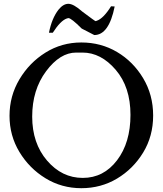

<svg xmlns="http://www.w3.org/2000/svg" viewBox="-20 -968 854 1008"><path d="M582 -934Q552 -784 475 -784L409 -818Q354 -873 339 -873Q338 -873 331 -871Q298 -860 257 -796H237Q252 -872 287 -917Q312 -948 339 -948Q366 -948 411 -908Q480 -856 482 -857L488 -859Q523 -871 563 -935ZM219 -32Q134 -84 82 -170Q30 -256 30 -360Q30 -464 82 -551.5Q134 -639 219 -692Q304 -745 407 -745Q510 -745 594.5 -695Q679 -645 731.5 -557.5Q784 -470 784 -361.5Q784 -253 731.5 -167Q679 -81 594.5 -30.5Q510 20 407 20Q304 20 219 -32ZM413 -692H380Q295 -692 222 -594Q149 -496 149 -356Q149 -216 227 -125Q305 -34 414.5 -34Q524 -34 594.5 -126.5Q665 -219 665 -365Q665 -511 587.5 -601.5Q510 -692 413 -692Z"/></svg>

Font: Sawarabi Mincho
Style: Regular
Weight: 400
Version: Version 1.00